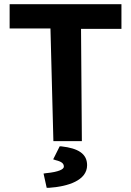

<svg xmlns="http://www.w3.org/2000/svg" viewBox="-20 -674 626 917"><path d="M367 -536H560V-654H26V-538H221L235 0H371ZM234 87 246 91C275 98 285 107 285 122C285 134 262 147 201 153H200L188 155L203 223H214C304 217 396 188 396 115C396 60 353 34 273 25H272H265Z"/></svg>

Font: Falling Sky
Style: SeBd
Weight: 600
Designer: Paul D. Hunt
Foundry: Adobe Systems Incorporated
Version: Version 1.02